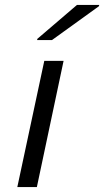

<svg xmlns="http://www.w3.org/2000/svg" viewBox="-20 -756 421 776"><path d="M50 0 159 -510H237L129 0ZM130 -594 131 -599 291 -736H381L380 -731L190 -594Z"/></svg>

Font: Saira Expanded
Style: Italic
Weight: 400
Width: 7
Italic angle: -12°
Designer: Hector Gatti with collaboration of the Omnibus-Type team
Foundry: Omnibus-Type
Version: Version 1.101